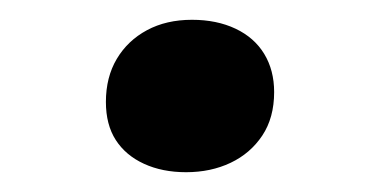

<svg xmlns="http://www.w3.org/2000/svg" viewBox="-20 -157 370 194"><path d="M87 -54Q87 -79 98 -97.5Q109 -116 128.5 -126.5Q148 -137 174 -137Q199 -137 218 -128Q237 -119 247 -102.5Q257 -86 257 -64Q257 -38 245 -20Q233 -2 213 7.5Q193 17 168 17Q144 17 125.5 8.5Q107 0 97 -15.5Q87 -31 87 -54Z"/></svg>

Font: Literata 18pt Medium
Style: Italic
Weight: 500
Italic angle: -2°
Designer: Latin by Veronika Burian and Jose Scaglione. Greek by Irene Vlachou. Cyrillic by Vera Evstafieva
Foundry: TypeTogether
Version: Version 3.103;gftools[0.9.29]